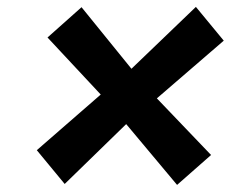

<svg xmlns="http://www.w3.org/2000/svg" viewBox="-20 -659 719 552"><path d="M342.8 -302.2 166 -130.1 85.8 -227.2 269.6 -387.2 116.6 -551.2 214.4 -638.3 357.9 -461.3 543.2 -639.2 623.3 -542.1 431 -376.2 586.8 -213.4 489.1 -127.4Z"/></svg>

Font: Merriweather Sans Variable Regular
Style: Italic
Weight: 300
Italic angle: -8°
Designer: Eben Sorkin
Foundry: Eben Sorkin
Version: Version 2.001